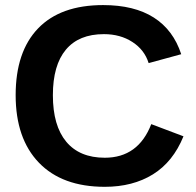

<svg xmlns="http://www.w3.org/2000/svg" viewBox="-20 -718 762 748"><path d="M388.2 -103.5Q518.6 -103.5 569.3 -234.4L694.8 -187Q654.3 -87.4 575.9 -38.8Q497.6 9.8 388.2 9.8Q222.2 9.8 131.6 -84.2Q41 -178.2 41 -347.2Q41 -516.6 128.4 -607.4Q215.8 -698.2 381.8 -698.2Q502.9 -698.2 579.1 -649.7Q655.3 -601.1 686 -506.8L559.1 -472.2Q543 -523.9 495.8 -554.4Q448.7 -585 384.8 -585Q287.1 -585 236.6 -524.4Q186 -463.9 186 -347.2Q186 -228.5 238 -166Q290 -103.5 388.2 -103.5Z"/></svg>

Font: Liberation Sans
Style: Bold
Weight: 700
Designer: Steve Matteson
Foundry: Ascender Corporation
Version: Version 2.1.5